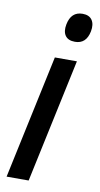

<svg xmlns="http://www.w3.org/2000/svg" viewBox="-86 -784 427 823"><g transform="rotate(10 127.5 -372.0)"><path d="M193 -620Q163 -620 150.5 -638Q138 -656 144 -687Q155 -744 205 -744Q234 -744 246.5 -725.5Q259 -707 253 -676Q242 -620 193 -620ZM5 0 120 -539H216L101 0Z"/></g></svg>

Font: Noto Sans Condensed Medium
Style: Italic
Weight: 500
Width: 3
Italic angle: -12°
Designer: Monotype Design Team
Foundry: Monotype Imaging Inc.
Version: Version 2.013; ttfautohint (v1.8.4.7-5d5b)